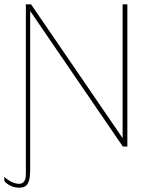

<svg xmlns="http://www.w3.org/2000/svg" viewBox="-45 -680 677 891"><path d="M45 173Q57 173 66 163Q75 153 75 129V-660H99L524 -39V-660H546V0H525L95 -629V111Q95 123 93 142Q91 161 81 176Q71 191 45 191Q20 191 0 180Q-20 169 -25 159V141Q11 173 45 173Z"/></svg>

Font: Lil Grotesk Thin
Style: Regular
Weight: 100
Designer: Bastien Sozeau
Foundry: NBR — Bastien Sozeau
Version: Version 3.003; ttfautohint (v1.8.4.7-5d5b);gftools[0.9.33]